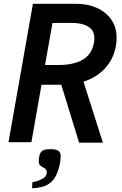

<svg xmlns="http://www.w3.org/2000/svg" viewBox="-20 -745 640 1006"><path d="M152.5 -725H381Q439 -725 486.8 -704Q534.5 -683 562.8 -642.8Q591 -602.5 591 -546.5Q591 -526 587.5 -505.5Q574.5 -434.5 529.8 -386.5Q485 -338.5 417.5 -317L519 2.5H394.5L301 -301H197.5L144.5 0H24.5ZM472.5 -522.5Q474.5 -532.5 474.5 -543.5Q474.5 -585.5 442.5 -605.2Q410.5 -625 356.5 -625H255L216 -404.5H289.5Q364.5 -404.5 413 -432Q461.5 -459.5 472.5 -522.5ZM203 191.5Q213 185.5 217.8 179.8Q222.5 174 224.5 164Q225.5 159 225.5 156.5Q225.5 146 215.5 138L205 131.5Q194 126 188.5 119.5Q183 113 183 97.5L184 84Q186.5 64.5 193.2 54.2Q200 44 211.5 40.2Q223 36.5 242.5 36.5Q274 36.5 286 45.2Q298 54 298 74.5Q298 84 296.5 95Q290.5 138.5 275.5 170.5Q262 198.5 244.5 212Q224.5 228.5 198.5 234.5Q166 241.5 148 241.5L150 209Q174 207 203 191.5Z"/></svg>

Font: JuliaMono SemiBold
Style: Italic
Weight: 600
Italic angle: -9°
Monospace: yes
Designer: cormullion
Foundry: corm
Version: Version 0.056; ttfautohint (v1.8.4)